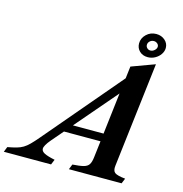

<svg xmlns="http://www.w3.org/2000/svg" viewBox="-260 -1088 1153 1211"><g transform="rotate(15 316.0 -483.0)"><path d="M196.5 -34 182.5 0H-126L-112.5 -34Q-77.5 -40.5 -54.2 -47Q-31 -53.5 -12.5 -64.5Q6 -75.5 25.2 -94.8Q44.5 -114 71.5 -146L496.5 -646.5L506 -725.5L658 -781.5L576.5 -96.5Q572.5 -64 588.2 -51.8Q604 -39.5 657 -34L643 0H299L312.5 -34Q360 -37 384.5 -43.5Q409 -50 419.2 -66Q429.5 -82 433 -113L446 -221.5H207.5L141.5 -144.5Q106.5 -103 106.5 -82.5Q106.5 -66 127.2 -55Q148 -44 196.5 -34ZM252 -273.5H452L484 -544ZM595.5 -811Q562.5 -811 541.8 -831Q521 -851 521 -881.5Q521 -915.5 547.5 -941Q574 -966.5 611.5 -966.5Q645.5 -966.5 668.5 -946.2Q691.5 -926 691.5 -896.5Q691.5 -874.5 678 -854.8Q664.5 -835 642.5 -823Q620.5 -811 595.5 -811ZM601 -856Q616 -856 628.2 -867.2Q640.5 -878.5 640.5 -891.5Q640.5 -903 630.8 -911.2Q621 -919.5 608 -919.5Q593 -919.5 582 -909.2Q571 -899 571 -885Q571 -873 579.8 -864.5Q588.5 -856 601 -856Z"/></g></svg>

Font: Libre Caslon Text Bold
Style: Italic
Weight: 700
Italic angle: -22.583°
Designer: Pablo Impallari, Rodrigo Fuenzalida, Katja Schimmel
Foundry: Pablo Impallari, Rodrigo Fuenzalida
Version: Version 2.000